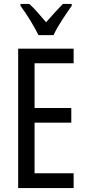

<svg xmlns="http://www.w3.org/2000/svg" viewBox="-20 -963 442 983"><path d="M357 0H73V-714H357V-639H157V-410H345V-335H157V-76H357ZM177 -783Q161 -816 136 -857Q111 -898 85 -933V-943H130Q149 -926 171.5 -900.5Q194 -875 216 -849Q242 -879 259.5 -898Q277 -917 302 -943H347V-933Q325 -902 297.5 -860Q270 -818 254 -783Z"/></svg>

Font: Noto Sans Bengali UI ExtraCondensed
Style: Regular
Weight: 400
Width: 2
Designer: Jelle Bosma - Monotype Design Team
Foundry: Monotype Imaging Inc.
Version: Version 2.003; ttfautohint (v1.8.4.7-5d5b)